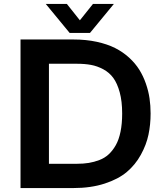

<svg xmlns="http://www.w3.org/2000/svg" viewBox="-20 -953 828 973"><path d="M436 -786.1H333L211.9 -933.1H318.8L384.8 -850.1L451.2 -933.1H557.1ZM84 0V-752.9H352.1Q416 -752.9 470 -741.2Q523.9 -729.5 563.5 -709.5Q603 -689.5 634.3 -660.9Q665.5 -632.3 685.8 -599.9Q706.1 -567.4 719.2 -529.5Q732.4 -491.7 737.8 -454.6Q743.2 -417.5 743.2 -377.9Q743.2 -321.3 732.4 -270.3Q721.7 -219.2 693.8 -168.7Q666 -118.2 623 -81.8Q580.1 -45.4 510.5 -22.7Q440.9 0 352.1 0ZM370.1 -629.9H228V-123H370.1Q402.8 -123 429.9 -127.4Q457 -131.8 483.9 -142.1Q510.7 -152.3 531 -171.1Q551.3 -189.9 566.9 -217.5Q582.5 -245.1 590.8 -285.6Q599.1 -326.2 599.1 -377.9Q599.1 -439.5 586.7 -485.1Q574.2 -530.8 554.2 -558.1Q534.2 -585.4 503.7 -601.8Q473.1 -618.2 441.7 -624Q410.2 -629.9 370.1 -629.9Z"/></svg>

Font: Standard
Style: Bold
Weight: 400
Designer: Bryce Wilner
Version: Version 2.000;PS 2.0;hotconv 16.6.51;makeotf.lib2.5.65220 DE